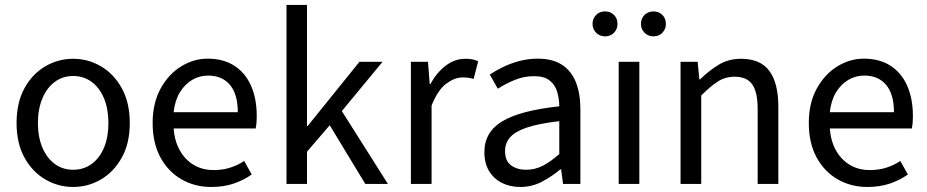

<svg xmlns="http://www.w3.org/2000/svg" viewBox="-20 -732 3689 764"><path d="M271.2 12Q211.6 12 160.1 -18.1Q108.7 -48.1 77.3 -105Q45.9 -161.9 45.9 -242.4Q45.9 -323.5 77.3 -380.8Q108.7 -438 160.1 -468Q211.6 -498.1 271.2 -498.1Q330.7 -498.1 381.9 -468Q433 -438 464.7 -380.8Q496.4 -323.5 496.4 -242.4Q496.4 -161.9 464.7 -105Q433 -48.1 381.9 -18.1Q330.7 12 271.2 12ZM271.2 -56.5Q313 -56.5 344.8 -79.7Q376.6 -102.9 394 -144.8Q411.4 -186.7 411.4 -242.4Q411.4 -298.1 394 -340.3Q376.6 -382.6 344.8 -406.1Q313 -429.6 271.2 -429.6Q229.4 -429.6 197.9 -406.1Q166.4 -382.6 148.6 -340.3Q130.9 -298.1 130.9 -242.4Q130.9 -186.7 148.6 -144.8Q166.4 -102.9 197.9 -79.7Q229.4 -56.5 271.2 -56.5Z M820.1 12Q755.2 12 702.4 -18.3Q649.5 -48.6 618.4 -105.5Q587.4 -162.5 587.4 -242.9Q587.4 -322.1 619.1 -379.6Q650.7 -437 700.8 -467.8Q750.8 -498.6 806.3 -498.6Q868.7 -498.6 912.2 -470.6Q955.8 -442.7 978.7 -391.2Q1001.6 -339.8 1001.6 -270Q1001.6 -256.3 1000.7 -244.6Q999.8 -232.9 997.2 -220.8H670.9Q674.6 -170.9 695.4 -133.8Q716.1 -96.7 750.4 -76Q784.8 -55.3 830.7 -55.3Q866.2 -55.3 896.4 -65Q926.7 -74.8 951.7 -91.6L981.6 -37.7Q950.3 -15.4 910.4 -1.7Q870.5 12 820.1 12ZM670.9 -285.6H926.2Q926.2 -357 895.1 -394.2Q863.9 -431.3 808.1 -431.3Q774.3 -431.3 744.9 -414.3Q715.5 -397.2 695.7 -364.6Q675.9 -331.9 670.9 -285.6Z M1120 0V-712.4H1201.5V-230.7H1204.3L1410.3 -486.1H1502.3L1340.2 -290L1523.6 0H1433.7L1292 -233.6L1201.5 -128.3V0Z M1615 0V-486.1H1683L1689.9 -397.6H1692.6Q1718.1 -444.1 1754.1 -471.1Q1790.1 -498.1 1830.9 -498.1Q1846.9 -498.1 1859.2 -495.9Q1871.5 -493.7 1882.7 -488.1L1864.6 -417.9Q1854.2 -420.9 1844.8 -422.4Q1835.3 -423.9 1820.2 -423.9Q1789.4 -423.9 1755.8 -399.1Q1722.2 -374.3 1697.3 -312.1V0Z M2050.3 12Q2009.6 12 1977.2 -4.3Q1944.8 -20.5 1926.1 -51.5Q1907.4 -82.4 1907.4 -126.2Q1907.4 -206.8 1978.8 -249.5Q2050.2 -292.3 2205.5 -309Q2205.2 -339.5 2197 -367Q2188.9 -394.6 2167.1 -411.7Q2145.4 -428.9 2105.9 -428.9Q2064.1 -428.9 2027.1 -413.4Q1990 -397.9 1960.9 -379L1929 -435.4Q1951.3 -450.4 1981 -464.9Q2010.7 -479.4 2045.9 -489Q2081.1 -498.6 2120.1 -498.6Q2179.2 -498.6 2216.7 -473.9Q2254.2 -449.2 2271.8 -404.2Q2289.4 -359.2 2289.4 -298.3V0H2220.5L2212.8 -57.9H2209.6Q2175.1 -29.1 2135.5 -8.5Q2095.9 12 2050.3 12ZM2073.2 -56.5Q2108.6 -56.5 2139.5 -72.3Q2170.3 -88.1 2205.5 -118.9V-249.9Q2123.8 -240.4 2076.7 -224.5Q2029.6 -208.6 2009.7 -185.6Q1989.7 -162.7 1989.7 -131.5Q1989.7 -91.2 2013.9 -73.8Q2038.1 -56.5 2073.2 -56.5Z M2441.9 0V-486H2524V0ZM2387.5 -587.3Q2366.4 -587.3 2352.1 -601.7Q2337.8 -616.2 2337.8 -636.9Q2337.8 -658.3 2352.1 -672.5Q2366.4 -686.6 2387.5 -686.6Q2409.2 -686.6 2423.2 -672.5Q2437.1 -658.3 2437.1 -636.9Q2437.1 -616.2 2423.2 -601.7Q2409.2 -587.3 2387.5 -587.3ZM2580.1 -587.3Q2559 -587.3 2544.7 -601.7Q2530.4 -616.2 2530.4 -636.9Q2530.4 -658.3 2544.7 -672.5Q2559 -686.6 2580.1 -686.6Q2601.8 -686.6 2615.8 -672.5Q2629.7 -658.3 2629.7 -636.9Q2629.7 -616.2 2615.8 -601.7Q2601.8 -587.3 2580.1 -587.3Z M2688 0V-486.1H2756L2762.9 -416H2765.6Q2800.7 -450.7 2839.8 -474.4Q2879 -498.1 2928.7 -498.1Q3006 -498.1 3041.6 -449.5Q3077.1 -401 3077.1 -308V0H2994.9V-297.4Q2994.9 -365.6 2973.4 -396.1Q2951.9 -426.7 2903.2 -426.7Q2865.9 -426.7 2836.6 -407.8Q2807.3 -389 2770.3 -352V0Z M3431.1 12Q3366.2 12 3313.4 -18.3Q3260.5 -48.6 3229.4 -105.5Q3198.4 -162.5 3198.4 -242.9Q3198.4 -322.1 3230.1 -379.6Q3261.7 -437 3311.8 -467.8Q3361.8 -498.6 3417.3 -498.6Q3479.7 -498.6 3523.2 -470.6Q3566.8 -442.7 3589.7 -391.2Q3612.6 -339.8 3612.6 -270Q3612.6 -256.3 3611.7 -244.6Q3610.8 -232.9 3608.2 -220.8H3281.9Q3285.6 -170.9 3306.4 -133.8Q3327.1 -96.7 3361.4 -76Q3395.8 -55.3 3441.7 -55.3Q3477.2 -55.3 3507.4 -65Q3537.7 -74.8 3562.7 -91.6L3592.6 -37.7Q3561.3 -15.4 3521.4 -1.7Q3481.5 12 3431.1 12ZM3281.9 -285.6H3537.2Q3537.2 -357 3506.1 -394.2Q3474.9 -431.3 3419.1 -431.3Q3385.3 -431.3 3355.9 -414.3Q3326.5 -397.2 3306.7 -364.6Q3286.9 -331.9 3281.9 -285.6Z"/></svg>

Font: Source Sans Variable
Style: Regular
Weight: 200
Designer: Paul D. Hunt
Foundry: Adobe Systems Incorporated
Version: Version 3.006;hotconv 1.0.111;makeotfexe 2.5.65597